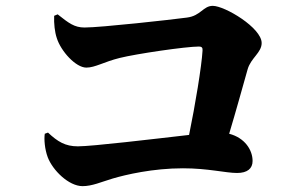

<svg xmlns="http://www.w3.org/2000/svg" viewBox="-20 -691 1040 656"><path d="M165 -637C164 -610 167 -582 174 -561C188 -516 239 -460 275 -460C305 -460 336 -480 389 -493C445 -507 615 -532 660 -532C669 -532 673 -528 672 -518C669 -465 647 -332 626 -230C504 -216 295 -191 246 -191C203 -191 177 -207 144 -238L133 -234C130 -215 133 -181 143 -154C160 -109 215 -55 262 -55C295 -55 325 -69 365 -81C409 -94 502 -116 605 -116C691 -116 751 -100 790 -100C825 -100 843 -115 843 -141C843 -178 817 -220 763 -234C787 -314 809 -394 826 -454C837 -493 874 -511 874 -544C874 -596 748 -671 707 -671C674 -671 666 -637 619 -631C568 -624 324 -597 269 -597C234 -597 215 -612 177 -642Z"/></svg>

Font: Noto Serif KR Black
Style: Regular
Weight: 900
Version: Version 1.001;PS 1.001;hotconv 16.6.54;makeotf.lib2.5.65590